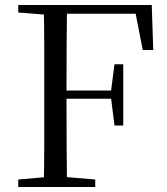

<svg xmlns="http://www.w3.org/2000/svg" viewBox="-20 -748 669 768"><path d="M53 0V-30L191 -42H218L361 -30V0ZM155 0Q157 -84 157 -168Q157 -252 157 -337V-391Q157 -476 157 -560.5Q157 -645 155 -728H248Q247 -645 246.5 -559.5Q246 -474 246 -380V-358Q246 -257 246.5 -170.5Q247 -84 248 0ZM202 -353V-386H446V-353ZM438 -246 424 -357V-383L438 -491H473V-246ZM53 -698V-728H202V-687H191ZM551 -548 517 -722 563 -693H202V-728H587L593 -548Z"/></svg>

Font: Noto Serif KR ExtraLight
Style: Regular
Weight: 400
Version: Version 2.002-H1;hotconv 1.1.0;makeotfexe 2.6.0